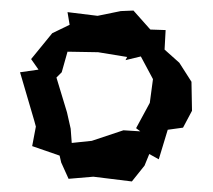

<svg xmlns="http://www.w3.org/2000/svg" viewBox="-20 -744 403 364"><path d="M344 -534 343 -589 320 -625 292 -650 294 -687 265 -688 233 -724 209 -723 165 -714 108 -721 112 -697 79 -681 39 -632 53 -612 18 -607 45 -515 48 -504 41 -467 93 -449 96 -436 110 -405 157 -409 230 -400 254 -430 263 -452 281 -442 298 -498 327 -502ZM87 -597 97 -607 108 -646 166 -645 221 -636 218 -630 247 -637 270 -594 264 -549 238 -501 246 -495 214 -497 154 -477 116 -473 114 -500 107 -531Z"/></svg>

Font: チョークS
Style: Regular
Weight: 400
Designer: [Stick] Fontworks Inc.
Foundry: [Stick] Fontworks Inc.
Version: Version 1.200;FEAKit 1.0